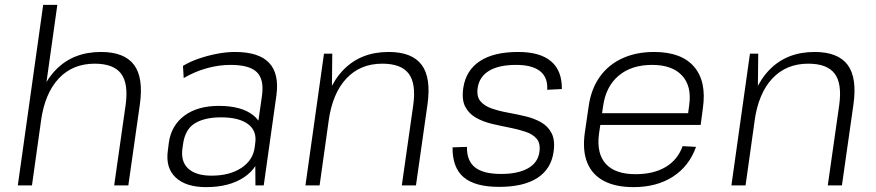

<svg xmlns="http://www.w3.org/2000/svg" viewBox="-20 -760 3590 787"><path d="M495 -330Q507 -418 476 -458.5Q445 -499 368 -499Q278 -499 221 -438.5Q164 -378 148 -265L107 -201L117 -265Q138 -401 209 -474Q280 -547 394 -547Q490 -547 529.5 -494Q569 -441 553 -330L506 0H448ZM157 -740H215L161 -356L111 0H53Z M1026 -173 1054 -369Q1063 -435 1032.5 -464.5Q1002 -494 925 -494Q876 -494 826.5 -480Q777 -466 733 -440L730 -490Q758 -507 794 -519.5Q830 -532 869 -539.5Q908 -547 943 -547Q1041 -547 1083 -502.5Q1125 -458 1113 -369L1061 0H1027ZM825 7Q742 7 700 -32.5Q658 -72 668 -143L672 -175Q682 -246 736 -286Q790 -326 877 -326Q969 -326 1017.5 -288Q1066 -250 1056 -180L1051 -146Q1041 -74 980.5 -33.5Q920 7 825 7ZM847 -40Q921 -40 969 -71.5Q1017 -103 1024 -156L1026 -172Q1034 -223 997 -251Q960 -279 886 -279Q818 -279 778 -254Q738 -229 730 -167L728 -153Q720 -98 751.5 -69Q783 -40 847 -40Z M1674 -330Q1686 -418 1655 -458.5Q1624 -499 1547 -499Q1457 -499 1400 -438.5Q1343 -378 1327 -265L1286 -201L1296 -265Q1317 -401 1388 -474Q1459 -547 1573 -547Q1669 -547 1708.5 -494Q1748 -441 1732 -330L1685 0H1627ZM1308 -540H1342L1340 -356L1290 0H1232Z M2026 6Q1927 6 1880.5 -33.5Q1834 -73 1835 -156L1894 -158Q1893 -101 1927 -74Q1961 -47 2034 -47Q2103 -47 2144 -70Q2185 -93 2191 -137Q2196 -172 2180 -191Q2164 -210 2134 -220Q2104 -230 2068 -237Q2032 -244 1996 -252.5Q1960 -261 1931 -277.5Q1902 -294 1887 -322.5Q1872 -351 1879 -400Q1890 -472 1947 -509.5Q2004 -547 2104 -547Q2194 -547 2239 -508.5Q2284 -470 2283 -395L2223 -392Q2226 -443 2193.5 -468.5Q2161 -494 2096 -494Q2025 -494 1985 -470Q1945 -446 1938 -400Q1933 -365 1949 -345.5Q1965 -326 1995 -315.5Q2025 -305 2061 -298.5Q2097 -292 2133 -283.5Q2169 -275 2197.5 -259Q2226 -243 2241 -214Q2256 -185 2249 -137Q2239 -67 2182.5 -30.5Q2126 6 2026 6Z M2577 7Q2503 7 2455 -18.5Q2407 -44 2387 -93.5Q2367 -143 2377 -215L2393 -325Q2403 -395 2438 -444.5Q2473 -494 2530 -520.5Q2587 -547 2661 -547Q2773 -547 2825 -486.5Q2877 -426 2861 -316L2852 -248H2429L2436 -296H2811L2798 -277L2805 -329Q2816 -407 2775.5 -450.5Q2735 -494 2653 -494Q2568 -494 2515.5 -449.5Q2463 -405 2452 -324L2435 -210Q2425 -130 2463.5 -88Q2502 -46 2585 -46Q2659 -46 2708.5 -75.5Q2758 -105 2778 -161L2833 -158Q2805 -79 2738.5 -36Q2672 7 2577 7Z M3420 -330Q3432 -418 3401 -458.5Q3370 -499 3293 -499Q3203 -499 3146 -438.5Q3089 -378 3073 -265L3032 -201L3042 -265Q3063 -401 3134 -474Q3205 -547 3319 -547Q3415 -547 3454.5 -494Q3494 -441 3478 -330L3431 0H3373ZM3054 -540H3088L3086 -356L3036 0H2978Z"/></svg>

Font: Pathway Extreme 8pt Thin 12pt
Style: Italic
Weight: 100
Italic angle: -8°
Version: Version 1.001;gftools[0.9.26]